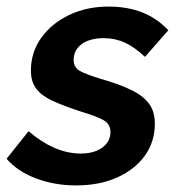

<svg xmlns="http://www.w3.org/2000/svg" viewBox="-45 -554 545 584"><path d="M186 10Q122 10 65.5 -11Q9 -32 -25 -71L42 -155Q80 -122 120 -104.5Q160 -87 201 -87Q229 -87 249 -95.5Q269 -104 280 -118.5Q291 -133 291 -152Q291 -177 269 -189Q247 -201 200 -215Q148 -232 114.5 -247.5Q81 -263 65 -284.5Q49 -306 49 -339Q49 -395 80.5 -439Q112 -483 165.5 -508.5Q219 -534 285 -534Q342 -534 387 -516.5Q432 -499 467 -462L396 -381Q364 -411 334.5 -424.5Q305 -438 270 -438Q244 -438 223.5 -430.5Q203 -423 191 -408Q179 -393 179 -372Q179 -349 197.5 -338.5Q216 -328 262 -314Q318 -298 354 -280.5Q390 -263 408 -239Q426 -215 426 -178Q426 -123 396 -81Q366 -39 312 -14.5Q258 10 186 10Z"/></svg>

Font: Raleway Thin
Style: Bold Italic
Weight: 700
Italic angle: -12°
Version: Version 4.026